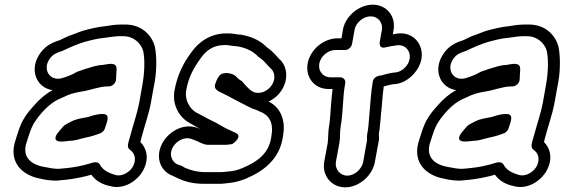

<svg xmlns="http://www.w3.org/2000/svg" viewBox="-20 -712 2417 822"><path d="M420 -434C393 -433 370 -424 356 -420C340 -416 325 -409 311 -405L305 -402C289 -392 265 -383 244 -377C192 -363 160 -417 194 -462C207 -479 219 -485 247 -494C248 -494 250 -496 251 -496C283 -511 311 -523 340 -532C366 -539 399 -548 427 -550C446 -552 471 -557 489 -557H508C553 -557 584 -526 593 -494C601 -456 599 -400 589 -345L576 -272C568 -229 552 -184 541 -142L535 -121C531 -105 520 -82 536 -71C554 -59 565 -36 552 -5C541 21 506 46 474 37C443 28 420 16 408 -7C402 -18 389 -19 378 -16L343 -6C312 2 279 7 241 10C216 13 194 7 171 3C110 -7 72 -42 95 -106C105 -138 114 -166 125 -184C149 -222 189 -268 231 -287L251 -296C277 -309 298 -315 329 -320C369 -326 405 -342 440 -342H446C461 -342 474 -356 476 -367C478 -376 477 -390 478 -397C479 -404 479 -411 479 -419C478 -447 444 -438 420 -434ZM205 -326C175 -310 149 -287 127 -262C112 -245 97 -229 83 -205C65 -177 57 -144 47 -114C13 -15 79 40 153 53C175 58 205 64 237 60C275 57 313 51 349 42L371 36C390 62 417 78 453 85C514 102 577 57 598 7C619 -41 605 -80 581 -104C582 -106 583 -113 584 -117L590 -138C600 -177 617 -223 626 -272L639 -344C650 -392 653 -464 643 -512C630 -562 586 -607 517 -607H498C474 -607 449 -603 431 -600C399 -597 362 -588 334 -580C315 -574 301 -567 288 -563C268 -557 252 -547 238 -541C210 -532 179 -520 155 -488C101 -417 135 -336 205 -326ZM268 -183C268 -183 255 -175 254 -174C243 -163 235 -152 229 -145C229 -145 195 -106 243 -106H245C255 -106 268 -108 276 -109C297 -109 317 -115 331 -119L347 -123C367 -127 388 -133 411 -142C420 -146 427 -155 429 -162C436 -186 456 -224 420 -224C392 -224 370 -215 357 -211C331 -206 306 -203 286 -192Z M838 -101C845 -98 858 -92 869 -92H941C946 -92 953 -92 958 -93L974 -95C974 -95 1023 -127 989 -143L964 -155H963C939 -165 917 -181 888 -195C879 -199 871 -203 864 -207L819 -231C793 -246 770 -284 777 -324C787 -383 810 -422 838 -461C861 -495 893 -519 940 -519H952C958 -519 979 -514 994 -514C1033 -508 1061 -493 1081 -474C1084 -471 1086 -468 1090 -466C1108 -455 1117 -441 1137 -421L1138 -420C1159 -403 1162 -367 1137 -339C1116 -315 1079 -305 1054 -325C1044 -333 1030 -347 1018 -362C1017 -364 1015 -365 1013 -366C1003 -372 995 -379 990 -385C979 -398 933 -409 918 -386L911 -376C909 -373 905 -362 905 -362C904 -358 902 -355 901 -351C894 -329 917 -320 932 -313L956 -301C987 -285 1015 -269 1046 -254L1061 -247C1062 -247 1063 -246 1063 -246L1076 -242C1081 -240 1085 -238 1089 -236C1128 -222 1153 -192 1142 -131V-130C1133 -54 1082 -20 1017 8C988 19 981 20 950 23C941 24 932 25 924 25H862C823 25 794 16 771 6C758 -3 749 -5 743 -7C720 -14 701 -46 719 -80C732 -105 766 -129 800 -117C813 -112 827 -107 838 -101ZM960 -569H948C881 -569 829 -532 797 -485C766 -443 739 -392 727 -324C716 -261 749 -210 789 -187L835 -161C837 -160 837 -160 840 -159C836 -160 829 -163 824 -165C761 -187 698 -144 674 -97C641 -32 673 24 718 40C731 46 734 48 741 51C773 66 808 75 853 75H915C925 75 934 75 946 73C976 70 997 67 1030 54C1102 24 1179 -27 1192 -132C1204 -199 1180 -253 1130 -277C1144 -284 1161 -295 1173 -309C1219 -361 1213 -428 1175 -460C1161 -474 1149 -492 1123 -509L1120 -512C1093 -539 1055 -557 1008 -564H1004C997 -564 977 -569 960 -569Z M1552 -137C1550 -128 1552 -117 1551 -110L1535 -19C1529 12 1498 40 1467 40C1436 40 1413 12 1418 -19L1433 -100C1438 -130 1434 -142 1438 -167C1450 -234 1446 -290 1458 -356C1461 -371 1448 -381 1437 -381H1395C1363 -381 1341 -408 1347 -440C1353 -471 1384 -498 1416 -498H1458C1473 -498 1485 -512 1487 -523L1498 -584C1503 -615 1535 -642 1567 -642C1599 -642 1620 -615 1615 -584L1606 -534C1606 -532 1599 -500 1634 -510C1645 -513 1655 -514 1666 -516L1678 -518C1730 -525 1754 -466 1716 -425C1703 -411 1691 -405 1675 -402L1664 -401C1646 -399 1624 -392 1612 -389C1594 -388 1579 -379 1576 -363C1567 -310 1566 -265 1561 -218C1558 -183 1558 -168 1552 -137ZM1383 -100 1368 -19C1358 40 1399 90 1458 90C1517 90 1575 40 1585 -19L1602 -111C1604 -121 1602 -128 1602 -140C1604 -151 1606 -161 1606 -170C1609 -188 1609 -206 1611 -222C1616 -264 1617 -301 1623 -342C1636 -345 1648 -349 1660 -351L1671 -352C1701 -354 1730 -372 1751 -395C1824 -474 1774 -582 1679 -568L1667 -566C1666 -566 1665 -565 1662 -565L1665 -584C1675 -643 1635 -692 1576 -692C1517 -692 1458 -643 1448 -584L1442 -548H1425C1366 -548 1308 -500 1297 -440C1287 -381 1326 -331 1386 -331H1404C1402 -318 1401 -305 1400 -295C1395 -251 1395 -205 1388 -167C1385 -150 1385 -112 1383 -100Z M2148 -434C2121 -433 2098 -424 2084 -420C2068 -416 2053 -409 2039 -405L2033 -402C2017 -392 1993 -383 1972 -377C1920 -363 1888 -417 1922 -462C1935 -479 1947 -485 1975 -494C1976 -494 1978 -496 1979 -496C2011 -511 2039 -523 2068 -532C2094 -539 2127 -548 2155 -550C2174 -552 2199 -557 2217 -557H2236C2281 -557 2312 -526 2321 -494C2329 -456 2327 -400 2317 -345L2304 -272C2296 -229 2280 -184 2269 -142L2263 -121C2259 -105 2248 -82 2264 -71C2282 -59 2293 -36 2280 -5C2269 21 2234 46 2202 37C2171 28 2148 16 2136 -7C2130 -18 2117 -19 2106 -16L2071 -6C2040 2 2007 7 1969 10C1944 13 1922 7 1899 3C1838 -7 1800 -42 1823 -106C1833 -138 1842 -166 1853 -184C1877 -222 1917 -268 1959 -287L1979 -296C2005 -309 2026 -315 2057 -320C2097 -326 2133 -342 2168 -342H2174C2189 -342 2202 -356 2204 -367C2206 -376 2205 -390 2206 -397C2207 -404 2207 -411 2207 -419C2206 -447 2172 -438 2148 -434ZM1933 -326C1903 -310 1877 -287 1855 -262C1840 -245 1825 -229 1811 -205C1793 -177 1785 -144 1775 -114C1741 -15 1807 40 1881 53C1903 58 1933 64 1965 60C2003 57 2041 51 2077 42L2099 36C2118 62 2145 78 2181 85C2242 102 2305 57 2326 7C2347 -41 2333 -80 2309 -104C2310 -106 2311 -113 2312 -117L2318 -138C2328 -177 2345 -223 2354 -272L2367 -344C2378 -392 2381 -464 2371 -512C2358 -562 2314 -607 2245 -607H2226C2202 -607 2177 -603 2159 -600C2127 -597 2090 -588 2062 -580C2043 -574 2029 -567 2016 -563C1996 -557 1980 -547 1966 -541C1938 -532 1907 -520 1883 -488C1829 -417 1863 -336 1933 -326ZM1996 -183C1996 -183 1983 -175 1982 -174C1971 -163 1963 -152 1957 -145C1957 -145 1923 -106 1971 -106H1973C1983 -106 1996 -108 2004 -109C2025 -109 2045 -115 2059 -119L2075 -123C2095 -127 2116 -133 2139 -142C2148 -146 2155 -155 2157 -162C2164 -186 2184 -224 2148 -224C2120 -224 2098 -215 2085 -211C2059 -206 2034 -203 2014 -192Z"/></svg>

Font: Blanket
Style: BlkOutlineObl
Weight: 900
Foundry: Cannot Into Space Fonts
Version: Version 0.9